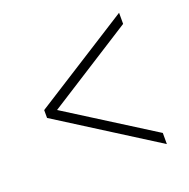

<svg xmlns="http://www.w3.org/2000/svg" viewBox="-94 -691 654 665"><g transform="rotate(-20 232.5 -358.0)"><path d="M412 -116V-157L95 -357L412 -559V-600L53 -372V-343Z"/></g></svg>

Font: Noto Serif Devanagari Condensed ExtraLight
Style: Regular
Weight: 200
Width: 3
Designer: Universal Thirst, Indian Type Foundry and the Monotype Design Team
Foundry: Monotype Imaging Inc.
Version: Version 2.004